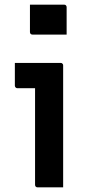

<svg xmlns="http://www.w3.org/2000/svg" viewBox="-20 -807 390 827"><path d="M131 -11Q131 -42 131 -83.5Q131 -125 131 -172Q131 -219 131 -266Q131 -313 131 -355Q131 -397 131 -427H122Q115 -427 107 -427Q99 -427 90 -427Q81 -427 72 -427Q63 -427 55 -427Q50 -427 47 -430.5Q44 -434 44 -438Q44 -462 44 -487Q44 -512 44 -536Q60 -536 81 -536Q102 -536 124.5 -536Q147 -536 168.5 -536Q190 -536 209 -536Q228 -536 241 -536Q245 -536 247 -534.5Q249 -533 250.5 -531Q252 -529 252 -525Q252 -477 252 -422Q252 -367 252 -310.5Q252 -254 252 -199.5Q252 -145 252 -95Q252 -80 252 -64Q252 -48 252 -32Q252 -16 252 0Q223 0 197.5 0Q172 0 142 0Q137 0 134 -3Q131 -6 131 -11ZM109 -787Q127 -787 145 -787Q163 -787 182.5 -787Q202 -787 220 -787Q238 -787 256 -787Q261 -787 264 -784Q267 -781 267 -776V-658Q249 -658 231 -658Q213 -658 193.5 -658Q174 -658 156 -658Q138 -658 120 -658Q115 -658 112 -661Q109 -664 109 -669Z"/></svg>

Font: Recursive SemiBold
Style: Regular
Weight: 600
Version: Version 1.085